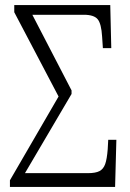

<svg xmlns="http://www.w3.org/2000/svg" viewBox="-20 -734 509 754"><path d="M19 -26 210 -355 36 -686V-714H413L417 -545H384L381 -590Q378 -641 363.5 -658.5Q349 -676 309 -676H107L261 -379V-365L78 -54H325Q355 -54 370.5 -62Q386 -70 393 -89.5Q400 -109 403 -148L405 -185H437L432 0H19Z"/></svg>

Font: Noto Serif CondLight
Style: Regular
Weight: 300
Width: 3
Designer: Monotype Design Team
Foundry: Monotype Imaging Inc.
Version: Version 1.001